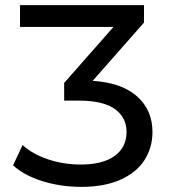

<svg xmlns="http://www.w3.org/2000/svg" viewBox="-20 -720 663 748"><path d="M574 -206Q574 -145 543 -96.5Q512 -48 449.5 -20Q387 8 297 8Q216 8 144.5 -14.5Q73 -37 31 -76L68 -155Q106 -120 166.5 -99.5Q227 -79 295 -79Q380 -79 426.5 -112.5Q473 -146 473 -206Q473 -263 427 -295.5Q381 -328 288 -328H230V-397L422 -615H58V-700H541V-632L341 -405Q454 -398 514 -344.5Q574 -291 574 -206Z"/></svg>

Font: APTA Sans Medium
Style: Bold
Weight: 500
Version: Version 7.200